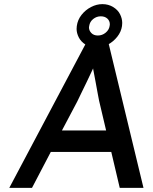

<svg xmlns="http://www.w3.org/2000/svg" viewBox="-20 -910 740 930"><path d="M25 0 396 -700H506L675 0H560L519 -174H226L135 0ZM280 -278H494L460 -422Q458 -429 453.5 -456Q449 -483 442.5 -516Q436 -549 431 -577Q431 -578 431 -579Q429 -574 427 -570Q415 -544 401 -515Q387 -486 374.5 -460.5Q362 -435 354 -418ZM446 -679Q418 -679 395 -693.5Q372 -708 361.5 -729Q351 -750 351 -770Q351 -777 352 -784Q356 -814 375 -838Q394 -862 421 -876Q448 -890 476 -890Q505 -890 528 -876Q551 -862 561.5 -841Q572 -820 572 -799Q572 -792 571 -784Q567 -756 548 -732Q529 -708 502 -693.5Q475 -679 446 -679ZM454 -738Q475 -738 491.5 -751.5Q508 -765 511 -784Q512 -788 512 -792Q512 -809 500 -820Q488 -831 468 -831Q448 -831 431.5 -818Q415 -805 412 -784Q411 -780 411 -777Q411 -762 422.5 -750Q434 -738 454 -738Z"/></svg>

Font: Lexend
Style: Italic
Weight: 400
Italic angle: -8.13011°
Designer: Bonnie Shaver-Troup, Thomas Jockin
Foundry: Lexend
Version: Version 1.007